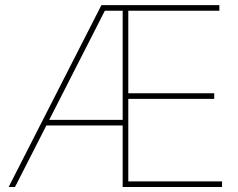

<svg xmlns="http://www.w3.org/2000/svg" viewBox="-20 -748 953 768"><path d="M14.6 0 385.7 -727.5H857.4V-705.1H493.2V-375H836.9V-352.5H493.2V-22.5H868.2V0H470.7V-705.1H399.4L40 0ZM156.2 -246.1V-268.6H482.4V-246.1Z"/></svg>

Font: Inter 28pt Thin
Style: Regular
Weight: 250
Designer: Rasmus Andersson
Foundry: rsms
Version: Version 4.001;git-66647c0bb